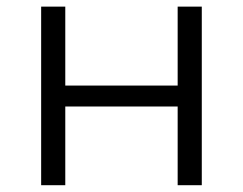

<svg xmlns="http://www.w3.org/2000/svg" viewBox="-20 -545 715 565"><path d="M101.1 0V-525.5H172.1V-293.2H502.8V-525.5H573.8V0H502.8V-231.6H172.1V0Z"/></svg>

Font: Montserrat Thin
Style: Regular
Weight: 100
Designer: Julieta Ulanovsky
Foundry: Julieta Ulanovsky
Version: Version 9.000